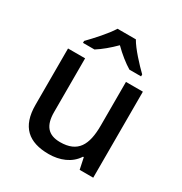

<svg xmlns="http://www.w3.org/2000/svg" viewBox="-179 -899 988 1042"><g transform="rotate(30 315.0 -378.0)"><path d="M372 -766H257C230 -721 170 -656 133 -618V-606H205C240 -628 277 -659 313 -695C349 -659 389 -627 424 -606H497V-618C459 -655 397 -721 372 -766ZM547 -539H441V-266C441 -144 405 -77 294 -77C219 -77 185 -118 185 -202V-539H78V-186C78 -49 147 10 273 10C341 10 407 -15 442 -71H447L462 0H547Z"/></g></svg>

Font: Noto Sans Gujarati UI Medium
Style: Regular
Weight: 500
Designer: Jelle Bosma - Monotype Design Team, Universal Thirst
Foundry: Monotype Imaging Inc.
Version: Version 2.106